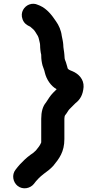

<svg xmlns="http://www.w3.org/2000/svg" viewBox="-20 -761 514 1020"><path d="M199 -470V-467C199 -445.7 201.5 -431.2 206 -413C209.8 -400.5 216 -388.3 218 -376C226.9 -338.1 250.7 -303.7 281 -287L262 -268C246.9 -252.9 235.5 -233.3 224 -216C206.9 -196.3 199 -166.1 199 -130V-5C198.3 -4.3 198 -3.3 198 -2C191.8 13.5 181 25.2 171 38C161.6 47.4 152.8 54.9 141 62C131 69.3 121 77.7 111 87L87 111C77 122.8 70.5 129.5 63 140C40.6 168 49.3 207.3 73.5 226.5C101.3 248.6 140.5 240.4 160 216C173.2 197.6 192.9 177.3 212 163C231.6 149 247.1 137.2 263 120C294.1 82 322 46.1 322 -22V-130C322 -134 322.3 -137.3 323 -140C323 -147 329.3 -152.8 333 -158C338.5 -165.1 342.6 -174.6 349 -181L380 -212C406.5 -232.4 420.8 -257.9 424 -299C426.1 -340.1 397.4 -369.2 364 -383C354.9 -386.9 338 -391.3 338 -404C335.3 -413.3 332.7 -422.3 330 -431C327.1 -437.7 323 -447.4 323 -456C322.3 -460.7 322 -465.7 322 -471C320.9 -489.4 316 -505.7 316 -525C315.1 -539.6 310.6 -557.8 308 -571C304.8 -599.5 291.7 -628.1 278 -647C256 -680 230 -714.1 192 -731L182 -735C166.7 -742.3 151 -743 135 -737C109.2 -727.3 85.7 -696.1 100 -658C107.6 -637.8 121.4 -627.7 141 -619C146.9 -613.1 154.6 -607.4 159 -603C164.7 -597.3 173.2 -582.9 176 -578C179.1 -574.9 183.8 -564.7 185 -560L188 -548C188.7 -542.8 193 -530.3 193 -522C193 -504.2 195.5 -482.9 199 -470Z"/></svg>

Font: Smoothie
Style: Regular
Weight: 400
Foundry: Cannot Into Space Fonts
Version: Version 0.8